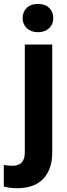

<svg xmlns="http://www.w3.org/2000/svg" viewBox="-66 -758 346 991"><path d="M203.6 -528.3V28.8Q203.6 116.2 157.2 164.8Q110.8 213.4 23.4 213.4Q-13.2 213.4 -46.4 205.1V93.3Q-21 97.7 -2 97.7Q62 97.7 62 29.8V-528.3ZM50.8 -665Q50.8 -696.8 72 -717.3Q93.3 -737.8 129.9 -737.8Q166.5 -737.8 187.7 -717.3Q209 -696.8 209 -665Q209 -632.8 187.3 -612.3Q165.5 -591.8 129.9 -591.8Q94.2 -591.8 72.5 -612.3Q50.8 -632.8 50.8 -665Z"/></svg>

Font: Robotiche
Style: Bold
Weight: 700
Designer: Google
Version: Version 2.001150; 2014